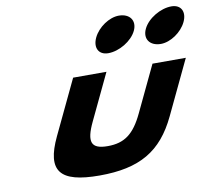

<svg xmlns="http://www.w3.org/2000/svg" viewBox="-86 -890 1117 1004"><g transform="rotate(-10 472.5 -388.0)"><path d="M606.9 -791C555.9 -791 495.4 -750 471.1 -699C446.9 -648 468.4 -607 519.4 -607C577.3 -607 646.4 -648 670.7 -699C694.9 -750 664.8 -791 606.9 -791ZM886.3 -791C828.1 -791 759 -750 734.8 -699C710.5 -648 740.7 -607 798.8 -607C849.8 -607 910.3 -648 934.5 -699C958.8 -750 937.3 -791 886.3 -791ZM315.7 -513H492.7L376.7 -269C328.7 -168 342.8 -129 432.3 -129C521.9 -129 573.1 -168 621.1 -269L737.1 -513H914.1L777.7 -226C695.9 -54 577.1 15 363.9 15C150.7 15 97.5 -54 179.2 -226Z"/></g></svg>

Font: Hussar
Style: BdSuprExtOblFive
Weight: 700
Foundry: Cannot Into Space Fonts
Version: Version 2.00